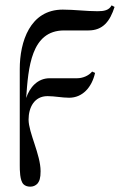

<svg xmlns="http://www.w3.org/2000/svg" viewBox="-20 -471 484 719"><path d="M409 -445 398 -451C388 -432 369 -429 345 -429C302 -429 259 -435 215 -435C92 -435 54 -314 54 -213V147C54 166 54 205 68 219C74 225 83 228 93 228C105 228 112 224 119 218C128 208 132 196 132 170C132 108 87 26 87 -23C87 -68 108 -111 158 -111C185 -111 212 -105 239 -105C289 -105 324 -144 336 -198L325 -203C312 -187 289 -178 269 -178H166C120 -178 91 -143 78 -104C86 -217 96 -357 220 -357H311C366 -357 392 -392 409 -445Z"/></svg>

Font: Libertinus Sans
Style: Regular
Weight: 400
Designer: Philipp H. Poll, Khaled Hosny
Foundry: Caleb Maclennan
Version: Version 7.050;RELEASE